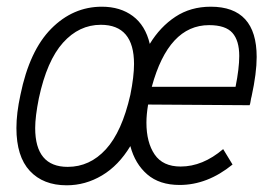

<svg xmlns="http://www.w3.org/2000/svg" viewBox="-20 -542 812 573"><path d="M746 -372Q746 -324 731 -255Q729 -248 728 -240.5Q727 -233 725 -228L422 -230Q417 -200 417 -176Q417 -117 441.5 -81Q466 -45 519 -45Q585 -45 646 -97L674 -51Q599 10 516 10Q456 10 419.5 -21.5Q383 -53 369 -106Q334 -48 284.5 -18.5Q235 11 179 11Q109 11 69 -32Q29 -75 29 -160Q29 -204 41 -259Q68 -391 133 -456.5Q198 -522 284 -522Q339 -522 376.5 -494Q414 -466 427 -411Q458 -462 503.5 -492Q549 -522 609 -522Q746 -522 746 -372ZM369 -259Q380 -314 380 -351Q380 -468 281 -468Q216 -468 168 -414.5Q120 -361 96 -249Q85 -194 85 -160Q85 -44 182 -44Q248 -44 296 -96.5Q344 -149 369 -259ZM433 -283H683Q694 -338 694 -375Q694 -421 673.5 -444Q653 -467 604 -467Q483 -467 433 -283Z"/></svg>

Font: Decalotype Light Italic
Style: Regular
Weight: 300
Italic angle: -12°
Designer: Alfredo Marco Pradil
Foundry: Alfredo Marco Pradil
Version: Version 1.0